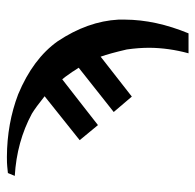

<svg xmlns="http://www.w3.org/2000/svg" viewBox="-25 -560 569 559"><g transform="rotate(-90 259.5 -280.5)"><path d="M35.2 -542 54.2 -543.9Q63 -544.9 82 -544.9Q179.7 -544.4 264.2 -512.2Q367.7 -469.2 418.9 -397Q477.1 -309.6 481.9 -220.2Q481.9 -220.2 481.9 -201.2Q481.4 -111.8 441.9 -16.1H383.8Q399.4 -73.2 399.9 -129.9Q399.9 -161.6 395 -195.8Q383.3 -246.1 374 -272Q356 -258.3 257.8 -181.2L212.9 -233.9L341.8 -335.9Q329.6 -354 330.1 -354Q312.5 -379.4 308.1 -383.8Q289.1 -368.7 246.6 -335.9Q195.8 -296.4 174.8 -279.8L130.9 -333L258.8 -435.1Q226.6 -460.9 208 -472.2Q126.5 -516.1 26.9 -522Z"/></g></svg>

Font: Linux Libertine O
Style: Semibold
Weight: 700
Designer: Philipp H. Poll
Foundry: Philipp H. Poll
Version: Version 5.0.0